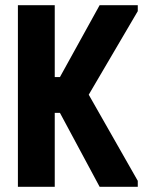

<svg xmlns="http://www.w3.org/2000/svg" viewBox="-20 -720 559 740"><path d="M49 0V-700H191V-423H211L364 -700H511V-677L322 -355L511 -23V0H364L211 -285H191V0Z"/></svg>

Font: Phudu SemiBold
Style: Regular
Weight: 600
Version: Version 1.005;gftools[0.9.23]